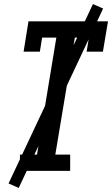

<svg xmlns="http://www.w3.org/2000/svg" viewBox="-20 -840 551 944"><path d="M78 0V-80H162L257 -655H187L176 -586H96L120 -735H511L486 -586H406L417 -655H348L252 -80H325V0ZM72 84 22 62 437 -820 487 -798Z"/></svg>

Font: Iosevka Curly Slab MdObl
Style: Regular
Weight: 500
Italic angle: -9°
Monospace: yes
Designer: Belleve Invis
Foundry: Belleve Invis
Version: Version 11.0.0; ttfautohint (v1.8.3)